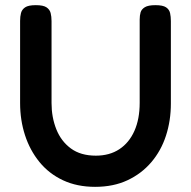

<svg xmlns="http://www.w3.org/2000/svg" viewBox="-20 -710 741 745"><path d="M349 15Q279 15 224.5 -10.5Q170 -36 133 -81.5Q96 -127 77 -185.5Q58 -244 58 -310V-629Q58 -646 61.5 -659.5Q65 -673 77.5 -681.5Q90 -690 119 -690Q148 -690 160.5 -681.5Q173 -673 176.5 -659.5Q180 -646 180 -628V-310Q180 -255 198.5 -208.5Q217 -162 255 -134Q293 -106 352 -106Q405 -106 443 -131Q481 -156 501.5 -202Q522 -248 522 -311V-634Q522 -650 525.5 -662Q529 -674 542 -682Q555 -690 583 -690Q612 -690 624.5 -681.5Q637 -673 640 -659Q643 -645 643 -628V-308Q643 -242 624 -183.5Q605 -125 567 -80.5Q529 -36 474.5 -10.5Q420 15 349 15Z"/></svg>

Font: Fredoka Light Medium
Style: Regular
Weight: 500
Version: Version 2.001